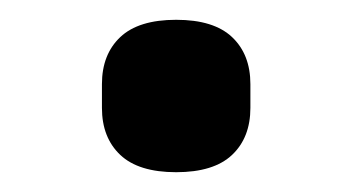

<svg xmlns="http://www.w3.org/2000/svg" viewBox="-20 -401 356 194"><path d="M158 -227Q120 -227 101.5 -244.5Q83 -262 83 -292V-316Q83 -346 101.5 -363.5Q120 -381 158 -381Q196 -381 214.5 -363.5Q233 -346 233 -316V-292Q233 -262 214.5 -244.5Q196 -227 158 -227Z"/></svg>

Font: IBM Plex Sans Cond SmBld
Style: Regular
Weight: 600
Width: 3
Designer: Mike Abbink, Paul van der Laan, Pieter van Rosmalen
Foundry: Bold Monday
Version: Version 1.3